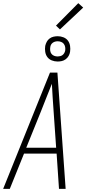

<svg xmlns="http://www.w3.org/2000/svg" viewBox="-24 -1194 546 1214"><path d="M-4 0 292 -735H339L391 0H349L334 -223H128L38 0ZM331 -260 315 -490Q312 -534 309 -577.5Q306 -621 304 -664Q287 -621 269.5 -577.5Q252 -534 235 -490L142 -260ZM341 -805Q321 -805 303.5 -812Q286 -819 275.5 -833Q265 -847 262 -866Q259 -885 262 -904Q265 -917 271.5 -929.5Q278 -942 289.5 -950.5Q301 -959 314.5 -962Q328 -965 341 -965Q360 -965 377.5 -958Q395 -951 405.5 -937Q416 -923 419 -904Q422 -885 419 -866Q417 -853 410 -840.5Q403 -828 391.5 -819.5Q380 -811 367 -808Q354 -805 341 -805ZM341 -837Q348 -837 356.5 -839Q365 -841 371.5 -846Q378 -851 382 -858Q386 -865 388 -873Q390 -885 388 -896.5Q386 -908 379.5 -916.5Q373 -925 362.5 -929Q352 -933 341 -933Q333 -933 325 -931Q317 -929 310 -924Q303 -919 299 -912Q295 -905 294 -897Q292 -885 293.5 -873.5Q295 -862 301.5 -853.5Q308 -845 318.5 -841Q329 -837 341 -837ZM355 -1008 330 -1032 471 -1174 502 -1146Z"/></svg>

Font: Iosevka SS04 XLt Obl
Style: Regular
Weight: 200
Italic angle: -9°
Monospace: yes
Designer: Belleve Invis
Foundry: Belleve Invis
Version: Version 19.0.0; ttfautohint (v1.8.4)